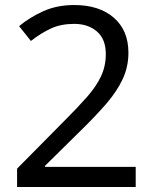

<svg xmlns="http://www.w3.org/2000/svg" viewBox="-20 -744 612 764"><path d="M520 0H48V-73L235 -262Q289 -316 326 -358Q363 -400 382 -440.5Q401 -481 401 -529Q401 -588 366 -618.5Q331 -649 275 -649Q223 -649 183.5 -631Q144 -613 103 -581L56 -640Q98 -675 152.5 -699.5Q207 -724 275 -724Q375 -724 433 -673.5Q491 -623 491 -534Q491 -478 468 -429Q445 -380 404 -332.5Q363 -285 308 -231L159 -84V-80H520Z"/></svg>

Font: Noto Sans Warang Citi
Style: Regular
Weight: 400
Designer: Mangu Purty
Foundry: Mangu Purty
Version: Version 3.002; ttfautohint (v1.8.4.7-5d5b)